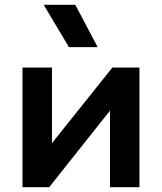

<svg xmlns="http://www.w3.org/2000/svg" viewBox="-20 -782 676 802"><path d="M74 0V-500H197V-184L449.5 -500H562.5V0H439.5V-320L185.5 0ZM268 -585 162.5 -762H294.5L388 -585Z"/></svg>

Font: Geologica Cursive Medium
Style: Regular
Weight: 500
Designer: Sindre Bremnes, Frode Helland
Foundry: Monokrom Skriftforlag AS
Version: Version 1.010;gftools[0.9.28]